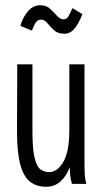

<svg xmlns="http://www.w3.org/2000/svg" viewBox="-20 -703 390 734"><path d="M156 11Q121 11 96 -7.5Q71 -26 58 -72.5Q45 -119 45 -202L46 -457H104V-202Q104 -132 112.5 -98.5Q121 -65 135.5 -55Q150 -45 168 -45Q199 -45 222 -84Q245 -123 245 -205V-457H303V-71Q303 -53 304 -35.5Q305 -18 310 0H255Q250 -17 248.5 -32Q247 -47 247 -64Q234 -30 211.5 -9.5Q189 11 156 11ZM257 -672 295 -649Q282 -615 265.5 -594.5Q249 -574 226 -574Q201 -574 186.5 -587.5Q172 -601 161 -614.5Q150 -628 137 -628Q125 -628 117.5 -618Q110 -608 102 -586L58 -604Q67 -637 87 -660Q107 -683 134 -683Q157 -683 171.5 -669.5Q186 -656 198 -642.5Q210 -629 223 -629Q234 -629 240.5 -639Q247 -649 257 -672Z"/></svg>

Font: Inconsolata ExtraCondensed
Style: Regular
Weight: 400
Width: 2
Monospace: yes
Designer: Raph Levien, Cyreal, Brenton Simpson
Foundry: Raph Levien, Cyreal, Google
Version: Version 3.001; ttfautohint (v1.8.2.53-6de2)